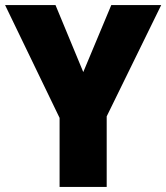

<svg xmlns="http://www.w3.org/2000/svg" viewBox="-20 -734 653 754"><path d="M307 -451 198 -714H0L214 -271V0H399V-277L613 -714H417Z"/></svg>

Font: Noto Sans Armenian SemiCondensed Black
Style: Regular
Weight: 900
Width: 4
Designer: Monotype Design Team
Foundry: Monotype Imaging Inc.
Version: Version 2.008